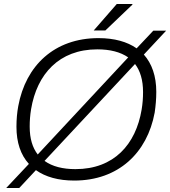

<svg xmlns="http://www.w3.org/2000/svg" viewBox="-20 -888 848 957"><path d="M447 -736H505L640 -865V-868H562ZM11 49H76L159 -40C207 -6 271 12 350 12C570 12 714 -126 751 -327C756 -361 759 -395 759 -430C759 -509 737 -571 697 -616L808 -735H744L661 -647C614 -680 550 -698 471 -698C251 -698 108 -561 71 -359C65 -327 62 -292 62 -256C62 -178 83 -116 124 -71ZM128 -257C128 -286 130 -314 135 -344C164 -518 274 -642 465 -642C528 -642 580 -629 619 -602L168 -118C142 -152 128 -197 128 -257ZM356 -45C293 -45 241 -58 202 -86L653 -569C679 -535 693 -489 693 -429C693 -400 691 -372 686 -342C657 -168 548 -45 356 -45Z"/></svg>

Font: Archivo ExtraLight
Style: Italic
Weight: 200
Italic angle: -10°
Designer: Hector Gatti
Foundry: Omnibus-Type
Version: Version 2.001